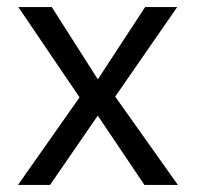

<svg xmlns="http://www.w3.org/2000/svg" viewBox="-20 -525 558 545"><path d="M483 -505 294 -232 246 -282 392 -505ZM31 0 218 -266 268 -212 122 0ZM127 -505 262 -293 304 -255 485 0H390L252 -205L209 -244L32 -505Z"/></svg>

Font: Asta Sans
Style: Regular
Weight: 400
Designer: 42dot
Version: Version 1.000